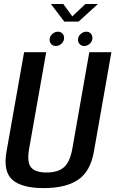

<svg xmlns="http://www.w3.org/2000/svg" viewBox="-20 -936 577 960"><path d="M198.5 4.5Q89 4.5 42 -37Q-5 -78.5 12.5 -178L100.5 -675H211L125.5 -191.5Q114 -125.5 135 -99.5Q156 -73.5 212.5 -73.5Q269.5 -73.5 299.5 -99.5Q329.5 -125.5 341.5 -191.5L426.5 -675H537L449.5 -178Q432 -78.5 370.2 -37Q308.5 4.5 198.5 4.5ZM259 -706Q245.5 -706 236.8 -715Q228 -724 228 -737Q228 -753.5 240.8 -765.5Q253.5 -777.5 269.5 -777.5Q283 -777.5 291.8 -768.8Q300.5 -760 300.5 -746.5Q300.5 -730 287.8 -718Q275 -706 259 -706ZM401 -706Q387.5 -706 378.8 -715Q370 -724 370 -737Q370 -753.5 382.8 -765.5Q395.5 -777.5 411.5 -777.5Q425 -777.5 433.5 -768.8Q442 -760 442 -746.5Q442 -730 429.5 -718Q417 -706 401 -706ZM301.5 -828 234.5 -916H296.5L341.5 -854L407 -916H469.5L373 -828Z"/></svg>

Font: Anybody Medium
Style: Italic
Weight: 500
Italic angle: -10°
Designer: Tyler Finck
Foundry: Etcetera Type Company
Version: Version 1.010; ttfautohint (v1.8.3) -l 8 -r 50 -G 200 -x 14 